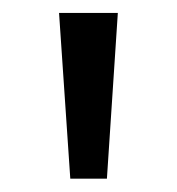

<svg xmlns="http://www.w3.org/2000/svg" viewBox="-20 -717 269 292"><path d="M69.8 -697.3H159.2L142.6 -445.3H86.9Z"/></svg>

Font: Lunasima
Style: Regular
Weight: 400
Designer: The DocRepair Project, Monotype Design Team
Foundry: Google
Version: Version 2.009